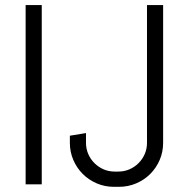

<svg xmlns="http://www.w3.org/2000/svg" viewBox="-20 -720 717 750"><path d="M80.1 0V-700.2H143.1V0ZM617.2 -162.1Q617.2 -126.5 603.8 -95.2Q590.3 -64 566.9 -40.5Q543.5 -17.1 512 -3.7Q480.5 9.8 444.8 9.8H424.8Q389.2 9.8 357.9 -3.7Q326.7 -17.1 303.2 -40.5Q279.8 -64 266.4 -95.2Q252.9 -126.5 252.9 -162.1V-189.9L315.9 -200.2V-162.1Q315.9 -138.7 324.7 -118.4Q333.5 -98.1 348.9 -82.8Q364.3 -67.4 384.5 -58.6Q404.8 -49.8 428.2 -49.8H441.9Q465.3 -49.8 485.6 -58.6Q505.9 -67.4 521.2 -82.8Q536.6 -98.1 545.4 -118.4Q554.2 -138.7 554.2 -162.1V-700.2H617.2V-162.1Z"/></svg>

Font: Abel
Style: Regular
Weight: 400
Designer: Matthew Desmond
Foundry: Matthew Desmond
Version: Version 1.002